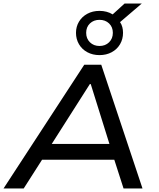

<svg xmlns="http://www.w3.org/2000/svg" viewBox="-26 -1074 905 1094"><path d="M-6 0 454 -705H551L786 0H678L613 -202L659 -164H178L238 -202L109 0ZM486 -595 253 -229 227 -254H639L605 -230L491 -595ZM541 -760Q502 -760 471.5 -776.5Q441 -793 424 -822Q407 -851 407 -887Q407 -922 424 -950.5Q441 -979 471.5 -995.5Q502 -1012 541 -1012Q562 -1012 581 -1007Q600 -1002 616 -992L684 -1054H782L658 -948Q667 -935 671 -919.5Q675 -904 675 -887Q675 -851 658 -822Q641 -793 610.5 -776.5Q580 -760 541 -760ZM541 -812Q574 -812 595.5 -833Q617 -854 617 -887Q617 -920 595.5 -940.5Q574 -961 541 -961Q508 -961 486.5 -940.5Q465 -920 465 -887Q465 -854 486.5 -833Q508 -812 541 -812Z"/></svg>

Font: Nunito Sans 7pt SemiExpanded Medium
Style: Italic
Weight: 500
Width: 6
Italic angle: -9°
Designer: Vernon Adams
Foundry: Vernon Adams
Version: Version 3.101;gftools[0.9.27]